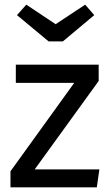

<svg xmlns="http://www.w3.org/2000/svg" viewBox="-20 -805 472 825"><path d="M396 0H25V-69L299 -449H48V-527H404V-457L129 -77H407ZM250 -627H189L53 -740L93 -785L219 -701L346 -785L385 -740Z"/></svg>

Font: Trujillo
Style: Regular
Weight: 400
Designer: Fira Sans original fonts by bBox Type GmbH, Carrois Corporate GbR, & Edenspiekermann AG / Changes by Cristiano Sobral
Foundry: Fira Sans original fonts by bBox Type GmbH, Carrois Corporate GbR, & Edenspiekermann AG / Changes by Cristiano Sobral
Version: Version 4.301;October 17, 2021;FontCreator 14.0.0.2814 64-bi